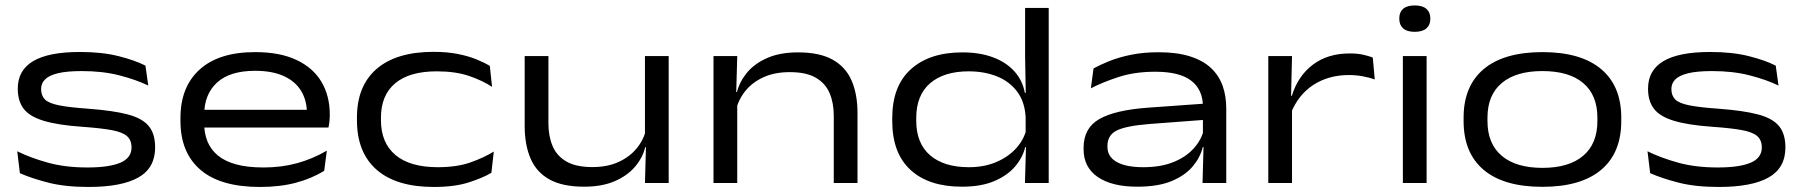

<svg xmlns="http://www.w3.org/2000/svg" viewBox="-20 -690 6795 724"><path d="M313.5 15Q225 15 161.2 -1.5Q97.5 -18 55 -37L45 -119.5Q96 -94.5 161 -76.5Q226 -58.5 309.5 -58.5Q392 -58.5 434 -76.5Q476 -94.5 476 -134Q476 -161.5 458.8 -176.8Q441.5 -192 400.5 -199.5Q359.5 -207 288.5 -212Q196.5 -218.5 143.8 -234.8Q91 -251 69 -280.2Q47 -309.5 47 -355V-356Q47 -425 105 -459.5Q163 -494 281.5 -494Q365.5 -494 427.5 -478.2Q489.5 -462.5 528.5 -442.5L539 -367.5Q492 -390 429.5 -406Q367 -422 288.5 -422Q232 -422 198.2 -413.8Q164.5 -405.5 149.8 -390.5Q135 -375.5 135 -354.5Q135 -329.5 149.5 -315Q164 -300.5 202.8 -292.8Q241.5 -285 313.5 -280Q407 -273 461.8 -258.5Q516.5 -244 540.8 -214.8Q565 -185.5 565 -134Q565 -56.5 501.8 -20.8Q438.5 15 313.5 15Z M960.5 15Q811 15 735.8 -49.8Q660.5 -114.5 660.5 -233.5V-245.5Q660.5 -362.5 733 -428Q805.5 -493.5 942 -493.5Q1035 -493.5 1097.5 -464.2Q1160 -435 1191.8 -382Q1223.5 -329 1223.5 -258.5V-255.5Q1223.5 -244 1222.2 -231.5Q1221 -219 1218.5 -209H1135Q1136.5 -220.5 1137 -234.5Q1137.5 -248.5 1137.5 -261.5Q1137.5 -311 1115.5 -347.2Q1093.5 -383.5 1050 -403.2Q1006.5 -423 942 -423Q846.5 -423 798.2 -378.5Q750 -334 750 -257V-249.5V-240V-224Q750 -187.5 762.2 -157Q774.5 -126.5 801 -104.2Q827.5 -82 870.2 -70.2Q913 -58.5 974 -58.5Q1042 -58.5 1100.8 -74.8Q1159.5 -91 1212.5 -122L1202.5 -46Q1156 -17 1096 -1Q1036 15 960.5 15ZM701.5 -209V-276H1201V-209Z M1616 15Q1474.5 15 1400.2 -50Q1326 -115 1326 -236.5V-246.5Q1326 -366 1400.2 -430.2Q1474.5 -494.5 1615 -494.5Q1666 -494.5 1706.2 -486.5Q1746.5 -478.5 1776.5 -466.2Q1806.5 -454 1827 -441.5L1835.5 -362.5Q1800 -386 1749 -403.5Q1698 -421 1627 -421Q1524 -421 1470.2 -376Q1416.5 -331 1416.5 -246V-237Q1416.5 -151.5 1471.2 -105.5Q1526 -59.5 1630.5 -59.5Q1702 -59.5 1753 -77.2Q1804 -95 1842 -118.5L1833 -38.5Q1800.5 -19 1747 -2Q1693.5 15 1616 15Z M2048 -478.5V-224.5Q2048 -176.5 2063.8 -139.2Q2079.5 -102 2115.8 -81Q2152 -60 2214 -60Q2270.5 -60 2312.5 -79.2Q2354.5 -98.5 2381 -130.8Q2407.5 -163 2416.5 -203L2430.5 -135H2413Q2403.5 -95.5 2375 -61.8Q2346.5 -28 2298.5 -7Q2250.5 14 2182.5 14Q2101.5 14 2052.2 -13.2Q2003 -40.5 1980.8 -92Q1958.5 -143.5 1958.5 -215V-478.5ZM2501.5 -478.5V0H2412L2416 -144L2412 -154.5V-478.5Z M3124 0V-253.5Q3124 -302 3108.2 -339Q3092.5 -376 3056.2 -397Q3020 -418 2958 -418Q2901.5 -418 2859.5 -399Q2817.5 -380 2791.2 -347.8Q2765 -315.5 2755.5 -275.5L2741.5 -343H2759Q2769 -382.5 2797.2 -416.5Q2825.5 -450.5 2873.5 -471.5Q2921.5 -492.5 2989.5 -492.5Q3070.5 -492.5 3119.8 -465Q3169 -437.5 3191.2 -386.2Q3213.5 -335 3213.5 -263.5V0ZM2670.5 0V-478.5H2760L2756 -334.5L2760 -324V0Z M3607 14Q3482.5 14 3413.5 -49.2Q3344.5 -112.5 3344.5 -233.5V-244.5Q3344.5 -366 3415 -429.2Q3485.5 -492.5 3609 -492.5Q3674 -492.5 3723.5 -474.2Q3773 -456 3804.2 -422Q3835.5 -388 3844.5 -340H3875L3847.5 -247.5Q3844.5 -306.5 3815.2 -345Q3786 -383.5 3738.8 -402.2Q3691.5 -421 3633 -421Q3539.5 -421 3487.2 -376Q3435 -331 3435 -245V-235Q3435 -149.5 3487.2 -104.5Q3539.5 -59.5 3633.5 -59.5Q3691 -59.5 3736.5 -78.8Q3782 -98 3812 -131.2Q3842 -164.5 3851.5 -206L3874.5 -135.5H3846Q3836.5 -96 3807.5 -62Q3778.5 -28 3729 -7Q3679.5 14 3607 14ZM3845 0 3849 -145 3847.5 -172.5V-311L3848 -332L3845.5 -478V-660H3934.5V0Z M4514.5 0 4518.5 -143.5 4516 -162V-273.5V-287.5Q4516 -351.5 4472.2 -385.5Q4428.5 -419.5 4336.5 -419.5Q4259.5 -419.5 4199.2 -400Q4139 -380.5 4093.5 -357L4103.5 -432Q4128 -445.5 4163.5 -459.8Q4199 -474 4245.2 -483.5Q4291.5 -493 4349 -493Q4419 -493 4468 -477.2Q4517 -461.5 4547 -433Q4577 -404.5 4590.5 -366Q4604 -327.5 4604 -281.5V0ZM4268 14Q4173 14 4119.5 -22.5Q4066 -59 4066 -127.5V-132.5Q4066 -207 4125.2 -241Q4184.5 -275 4309 -284L4526 -299.5L4527.5 -238.5L4315.5 -222.5Q4226.5 -215.5 4191.2 -198Q4156 -180.5 4156 -140V-136Q4156 -99 4191 -79.2Q4226 -59.5 4291.5 -59.5Q4356.5 -59.5 4404 -78.5Q4451.5 -97.5 4480.8 -129.8Q4510 -162 4519 -199.5L4533 -135.5H4515.5Q4506 -96.5 4477.5 -62.5Q4449 -28.5 4398 -7.2Q4347 14 4268 14Z M4848 -264 4830.5 -327.5 4851.5 -329Q4874 -403 4930.2 -445.8Q4986.5 -488.5 5069.5 -488.5Q5098.5 -488.5 5119.8 -483.8Q5141 -479 5156.5 -473L5164 -390.5Q5144.5 -397.5 5119.5 -402.2Q5094.5 -407 5066 -407Q4990.5 -407 4933.5 -370.5Q4876.5 -334 4848 -264ZM4762.5 0V-478.5H4852L4848 -311.5L4852 -307.5V0Z M5270 0V-478.5H5359.5V0ZM5314.5 -570Q5285.5 -570 5271 -583Q5256.5 -596 5256.5 -619V-621Q5256.5 -644 5271 -656.8Q5285.5 -669.5 5314.5 -669.5Q5344 -669.5 5358.8 -656.5Q5373.5 -643.5 5373.5 -621V-619Q5373.5 -596 5358.8 -583Q5344 -570 5314.5 -570Z M5796 14.5Q5651 14.5 5575 -49.2Q5499 -113 5499 -233.5V-246.5Q5499 -366 5575.2 -429.8Q5651.5 -493.5 5796.5 -493.5Q5941 -493.5 6017.2 -429.8Q6093.5 -366 6093.5 -246.5V-233.5Q6093.5 -113 6017.2 -49.2Q5941 14.5 5796 14.5ZM5796.5 -57Q5896 -57 5949.8 -102.5Q6003.5 -148 6003.5 -233.5V-246.5Q6003.5 -331.5 5950 -376.8Q5896.5 -422 5796 -422Q5696.5 -422 5642.8 -376.8Q5589 -331.5 5589 -246.5V-233.5Q5589 -148 5642.8 -102.5Q5696.5 -57 5796.5 -57Z M6461 15Q6372.5 15 6308.8 -1.5Q6245 -18 6202.5 -37L6192.5 -119.5Q6243.5 -94.5 6308.5 -76.5Q6373.5 -58.5 6457 -58.5Q6539.5 -58.5 6581.5 -76.5Q6623.5 -94.5 6623.5 -134Q6623.5 -161.5 6606.2 -176.8Q6589 -192 6548 -199.5Q6507 -207 6436 -212Q6344 -218.5 6291.2 -234.8Q6238.5 -251 6216.5 -280.2Q6194.5 -309.5 6194.5 -355V-356Q6194.5 -425 6252.5 -459.5Q6310.5 -494 6429 -494Q6513 -494 6575 -478.2Q6637 -462.5 6676 -442.5L6686.5 -367.5Q6639.5 -390 6577 -406Q6514.5 -422 6436 -422Q6379.5 -422 6345.8 -413.8Q6312 -405.5 6297.2 -390.5Q6282.5 -375.5 6282.5 -354.5Q6282.5 -329.5 6297 -315Q6311.5 -300.5 6350.2 -292.8Q6389 -285 6461 -280Q6554.5 -273 6609.2 -258.5Q6664 -244 6688.2 -214.8Q6712.5 -185.5 6712.5 -134Q6712.5 -56.5 6649.2 -20.8Q6586 15 6461 15Z"/></svg>

Font: Anek Gujarati Expanded
Style: Regular
Weight: 400
Width: 7
Designer: Mrunmayee Ghaisas (Gujarati), Yesha Goshar (Latin)
Foundry: Ek Type
Version: Version 1.003